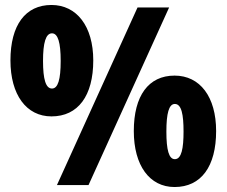

<svg xmlns="http://www.w3.org/2000/svg" viewBox="-20 -744 912 772"><path d="M187 -724C82 -724 22 -643 22 -501C22 -363 86 -276 187 -276C294 -276 355 -359 355 -501C355 -639 288 -724 187 -724ZM660 -714H533L209 0H336ZM189 -610C213 -610 224 -573 224 -499C224 -424 213 -388 189 -388C164 -388 153 -425 153 -499C153 -572 164 -610 189 -610ZM682 -440C577 -440 518 -359 518 -217C518 -79 581 8 682 8C789 8 849 -75 849 -217C849 -355 784 -440 682 -440ZM683 -326C710 -326 718 -283 718 -215C718 -148 710 -104 683 -104C659 -104 649 -141 649 -215C649 -288 659 -326 683 -326Z"/></svg>

Font: Noto Sans Armenian Condensed Black
Style: Regular
Weight: 900
Width: 3
Designer: Monotype Design Team
Foundry: Monotype Imaging Inc.
Version: Version 2.008